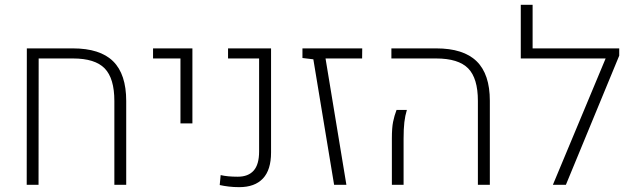

<svg xmlns="http://www.w3.org/2000/svg" viewBox="-20 -770 2644 800"><path d="M91.3 0 91.8 -568.4H283.2Q397 -568.4 451.4 -514.6Q505.9 -460.9 505.9 -349.1V0H456.5V-349.1Q456.5 -443.4 416.3 -484.9Q376 -526.4 284.2 -526.4H141.1L140.6 0Z M731.9 -255.9V-526.4H617.7V-568.4H781.7V-255.9Z M976.6 9.8Q953.6 9.8 933.1 7.3Q912.6 4.9 895.5 1L899.4 -40.5Q927.2 -33.7 970.7 -33.7Q1014.2 -33.7 1036.9 -59.1Q1059.6 -84.5 1059.6 -138.7V-526.4H930.2V-568.4H1109.4V-134.8Q1109.4 -62 1075.4 -26.1Q1041.5 9.8 976.6 9.8Z M1372.1 0 1285.6 -522.9 1240.2 -528.3V-568.4H1489.3L1488.8 -526.4H1336.4L1423.3 0Z M1971.2 0V-349.6Q1971.2 -443.8 1930.7 -485.1Q1890.1 -526.4 1796.9 -526.4H1610.8V-568.4H1797.4Q1911.1 -568.4 1966.1 -514.6Q2021 -460.9 2021 -350.1V0ZM1612.8 0V-193.4Q1612.8 -237.3 1617.9 -262.5Q1623 -287.6 1632.3 -312H1675.3Q1668 -288.1 1664.8 -260.7Q1661.6 -233.4 1661.6 -191.9V0Z M2149.9 -526.4V-750H2199.2V-568.4H2538.1V-526.4ZM2560.1 -538.1 2337.9 0H2283.7L2521 -568.4H2560.1Z"/></svg>

Font: Heebo ExtraLight
Style: Regular
Weight: 250
Designer: Oded Ezer
Foundry: Ezer Type House
Version: Version 3.100